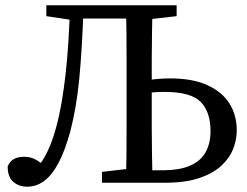

<svg xmlns="http://www.w3.org/2000/svg" viewBox="-20 -690 934 725"><path d="M83 15Q52 15 30.5 -3Q9 -21 9 -62Q18 -82 33.5 -90Q49 -98 71 -98Q97 -98 116.5 -86.5Q136 -75 160 -54V-50H118V-54Q133 -71 146.5 -94Q160 -117 171.5 -146Q183 -175 192 -209Q204 -253 212.5 -302.5Q221 -352 227.5 -408.5Q234 -465 238 -530Q242 -595 245 -670H296Q293 -589 289 -520.5Q285 -452 279.5 -394.5Q274 -337 265.5 -288Q257 -239 246 -196Q226 -122 201 -75Q176 -28 146.5 -6.5Q117 15 83 15ZM255 -614 155 -629V-670H275V-614ZM275 -620V-670H506V-620ZM365 0V-41L495 -56H506V0ZM455 0Q457 -51 457.5 -102Q458 -153 458 -205.5Q458 -258 458 -310V-359Q458 -411 458 -463Q458 -515 457.5 -567Q457 -619 455 -670H556Q555 -620 554 -568Q553 -516 553 -464.5Q553 -413 553 -361V-310Q553 -259 553 -207Q553 -155 554 -103.5Q555 -52 556 0ZM506 0V-47H591Q658 -47 698 -64.5Q738 -82 756.5 -115.5Q775 -149 775 -195Q775 -267 738 -305Q701 -343 600 -343Q572 -343 549.5 -340.5Q527 -338 506 -333V-384Q536 -388 565.5 -391Q595 -394 622 -394Q707 -394 763 -368.5Q819 -343 846.5 -299Q874 -255 874 -198Q874 -163 860.5 -128Q847 -93 815.5 -64Q784 -35 732 -17.5Q680 0 603 0ZM506 -614V-670H647V-629L516 -614Z"/></svg>

Font: Source Serif 4 Variable
Style: Regular
Weight: 400
Designer: Frank Grießhammer
Foundry: Adobe
Version: Version 4.005;hotconv 1.1.0;makeotfexe 2.6.0